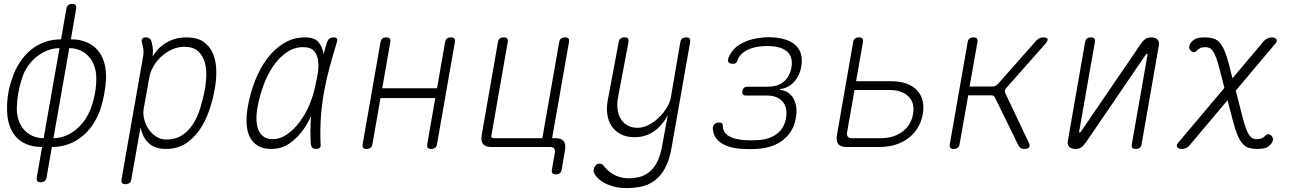

<svg xmlns="http://www.w3.org/2000/svg" viewBox="-20 -751 6640 981"><path d="M218 155Q216 168 208.5 174Q201 180 188 180Q175 180 170.5 174Q166 168 168 155L195 0Q150 0 116 -14Q82 -28 59.5 -54.5Q37 -81 26 -118.5Q15 -156 16 -202Q16 -239 22.5 -276Q29 -313 42 -350Q57 -396 81.5 -433Q106 -470 137.5 -496Q169 -522 208 -536Q247 -550 292 -550L319 -706Q321 -719 328.5 -725Q336 -731 349 -731Q362 -731 366.5 -725Q371 -719 369 -706L342 -550Q387 -550 421 -536Q455 -522 478 -496Q501 -470 512 -433Q523 -396 522 -350Q520 -313 513.5 -276Q507 -239 496 -202Q481 -156 457 -118.5Q433 -81 400.5 -54.5Q368 -28 329 -14Q290 0 245 0ZM203 -45 284 -505Q254 -505 224.5 -494Q195 -483 169.5 -463Q144 -443 123.5 -414.5Q103 -386 92 -350Q80 -313 73.5 -276Q67 -239 66 -202Q65 -166 75 -137Q85 -108 103.5 -87.5Q122 -67 147.5 -56Q173 -45 203 -45ZM334 -505 253 -45Q283 -45 312 -56Q341 -67 366.5 -87.5Q392 -108 412.5 -137Q433 -166 446 -202Q459 -239 465.5 -276Q472 -313 472 -350Q472 -386 461.5 -414.5Q451 -443 432.5 -463Q414 -483 389 -494Q364 -505 334 -505Z M760 -462Q768 -477 782.5 -494Q797 -511 818 -525.5Q839 -540 867 -550Q895 -560 932 -560Q988 -560 1020.5 -537Q1053 -514 1068.5 -476.5Q1084 -439 1085 -391.5Q1086 -344 1077 -295Q1067 -239 1048 -184.5Q1029 -130 999 -86.5Q969 -43 927 -16.5Q885 10 828 10Q773 10 741 -18.5Q709 -47 698 -101L651 165Q649 178 641.5 184Q634 190 621 190Q608 190 603.5 184Q599 178 601 165L711 -462Q715 -483 712.5 -499Q710 -515 705 -535Q702 -547 707 -553.5Q712 -560 725 -560Q738 -560 745 -553.5Q752 -547 755 -535Q760 -514 761 -500.5Q762 -487 760 -462ZM922 -512Q889 -512 858.5 -498Q828 -484 804 -462Q780 -440 764 -412Q748 -384 743 -356L714 -195Q710 -169 717 -141Q724 -113 740 -90Q756 -67 779 -52.5Q802 -38 830 -38Q877 -38 910.5 -60Q944 -82 967 -118.5Q990 -155 1004 -201Q1018 -247 1027 -295Q1034 -336 1034 -374.5Q1034 -413 1022.5 -444Q1011 -475 987 -493.5Q963 -512 922 -512Z M1366 10Q1324 10 1297 -6.5Q1270 -23 1256 -51.5Q1242 -80 1240 -119.5Q1238 -159 1246 -205Q1258 -275 1283.5 -339.5Q1309 -404 1346 -453Q1383 -502 1431.5 -531Q1480 -560 1539 -560Q1586 -560 1607 -536Q1628 -512 1633 -474V-473Q1641 -504 1651 -535Q1655 -548 1663.5 -554Q1672 -560 1685 -560Q1698 -560 1701.5 -554Q1705 -548 1701 -535Q1680 -466 1663 -403Q1646 -340 1635 -278Q1624 -216 1619.5 -151.5Q1615 -87 1618 -14Q1620 -2 1614 4Q1608 10 1595 10Q1582 10 1576 4Q1570 -2 1568 -14Q1564 -87 1569 -152V-157Q1554 -124 1535 -96Q1504 -50 1462 -20Q1420 10 1366 10ZM1373 -40Q1412 -40 1447.5 -65Q1483 -90 1511.5 -128.5Q1540 -167 1560 -213Q1576 -251 1585 -286Q1591 -316 1598 -346Q1600 -358 1603 -371Q1609 -408 1605.5 -439Q1602 -470 1585 -490Q1568 -510 1528 -510Q1484 -510 1446 -484.5Q1408 -459 1378 -416Q1348 -373 1327.5 -318.5Q1307 -264 1296 -205Q1282 -128 1302 -84Q1322 -40 1373 -40Z M1853 10Q1840 10 1835.5 4Q1831 -2 1833 -15L1924 -535Q1926 -548 1933.5 -554Q1941 -560 1954 -560Q1967 -560 1971.5 -554Q1976 -548 1974 -535L1933 -300H2213L2254 -535Q2256 -548 2263.5 -554Q2271 -560 2284 -560Q2297 -560 2301.5 -554Q2306 -548 2304 -535L2213 -15Q2211 -2 2203.5 4Q2196 10 2183 10Q2170 10 2165.5 4Q2161 -2 2163 -15L2204 -250H1924L1883 -15Q1881 -2 1873.5 4Q1866 10 1853 10Z M2850 115Q2848 128 2840.5 134Q2833 140 2820 140Q2807 140 2802.5 134Q2798 128 2800 115L2815 30Q2817 15 2811 7.5Q2805 0 2790 0H2490Q2460 0 2448 -15Q2436 -30 2441 -60L2524 -535Q2526 -548 2533.5 -554Q2541 -560 2554 -560Q2567 -560 2571.5 -554Q2576 -548 2574 -535L2491 -60Q2489 -52 2492 -48.5Q2495 -45 2503 -45H2751L2837 -535Q2839 -548 2846.5 -554Q2854 -560 2867 -560Q2880 -560 2884.5 -554Q2889 -548 2887 -535L2801 -45H2818Q2848 -45 2860 -30Q2872 -15 2867 15Z M3362 0 3392 -163Q3363 -108 3320 -79Q3277 -50 3222 -50Q3182 -50 3152.5 -65Q3123 -80 3105.5 -106Q3088 -132 3083 -167Q3078 -202 3086 -243L3141 -535Q3143 -548 3150.5 -554Q3158 -560 3171 -560Q3184 -560 3188.5 -554Q3193 -548 3191 -535L3138 -255Q3132 -224 3135 -195.5Q3138 -167 3150.5 -145.5Q3163 -124 3185 -111Q3207 -98 3238 -98Q3266 -98 3294 -112.5Q3322 -127 3346 -150Q3370 -173 3387 -201Q3404 -229 3408 -255L3456 -535Q3458 -548 3465.5 -554Q3473 -560 3486 -560Q3499 -560 3503.5 -554Q3508 -548 3506 -535L3412 0Q3401 65 3379 106Q3357 147 3327 170Q3297 193 3260 201.5Q3223 210 3181 210Q3149 210 3123.5 204Q3098 198 3078.5 189Q3059 180 3045.5 169Q3032 158 3024 147Q3017 138 3014.5 130.5Q3012 123 3014 114Q3015 108 3017.5 102.5Q3020 97 3024 93Q3028 89 3033 87Q3038 85 3044 85Q3049 85 3054 87Q3059 89 3065 97Q3074 108 3086 119.5Q3098 131 3114 140Q3130 149 3149.5 154.5Q3169 160 3192 160Q3221 160 3248 153Q3275 146 3297.5 128Q3320 110 3336.5 79Q3353 48 3362 0Z M3703 -458Q3723 -505 3770.5 -530Q3818 -555 3885 -560Q3896 -561 3908 -561Q3920 -561 3931 -560Q3970 -557 3999.5 -546.5Q4029 -536 4047.5 -517.5Q4066 -499 4073 -472.5Q4080 -446 4074 -411Q4066 -363 4036 -331.5Q4006 -300 3966 -296L3965 -292Q4012 -287 4034.5 -247Q4057 -207 4046 -147Q4040 -111 4022.5 -82.5Q4005 -54 3979 -34Q3953 -14 3918.5 -3Q3884 8 3843 10Q3827 11 3810.5 11Q3794 11 3778 10Q3708 7 3667 -19Q3626 -45 3622 -92Q3622 -100 3624 -106Q3626 -112 3630.5 -116.5Q3635 -121 3641.5 -123Q3648 -125 3657 -125Q3661 -125 3664 -124Q3667 -123 3669 -121Q3671 -119 3672 -116Q3673 -113 3673 -108Q3674 -74 3703.5 -56Q3733 -38 3786 -35Q3802 -34 3818.5 -34Q3835 -34 3851 -35Q3910 -38 3948.5 -66.5Q3987 -95 3996 -147Q4005 -201 3978.5 -232Q3952 -263 3896 -263H3791Q3780 -263 3775.5 -269Q3771 -275 3773 -286Q3775 -297 3781.5 -302.5Q3788 -308 3799 -308H3904Q3955 -308 3985.5 -334.5Q4016 -361 4024 -407Q4032 -457 4005 -484Q3978 -511 3923 -515Q3912 -516 3900 -516Q3888 -516 3877 -515Q3828 -512 3794 -493.5Q3760 -475 3748 -442Q3747 -438 3744.5 -434.5Q3742 -431 3739.5 -429Q3737 -427 3733.5 -426Q3730 -425 3726 -425Q3717 -425 3711 -427Q3705 -429 3702 -433.5Q3699 -438 3699.5 -444Q3700 -450 3703 -458Z M4305 0Q4275 0 4263 -15Q4251 -30 4256 -60L4339 -535Q4341 -548 4348.5 -554Q4356 -560 4369 -560Q4382 -560 4386.5 -554Q4391 -548 4389 -535L4354 -336H4532Q4621 -336 4664.5 -290.5Q4708 -245 4695 -168Q4681 -91 4621.5 -45.5Q4562 0 4473 0ZM4308 -75Q4306 -60 4312 -52.5Q4318 -45 4333 -45H4481Q4546 -45 4590.5 -78Q4635 -111 4645 -168Q4655 -225 4622 -258Q4589 -291 4524 -291H4346Z M4853 10Q4840 10 4835.5 4Q4831 -2 4833 -15L4924 -535Q4926 -548 4933.5 -554Q4941 -560 4954 -560Q4967 -560 4971.5 -554Q4976 -548 4974 -535L4934 -309H5051Q5059 -309 5065.5 -312Q5072 -315 5078 -321L5275 -544Q5283 -552 5291.5 -556Q5300 -560 5310 -560Q5330 -560 5332.5 -552Q5335 -544 5321 -527L5121 -301Q5116 -295 5114.5 -288.5Q5113 -282 5116 -276L5236 -23Q5244 -6 5238 2Q5232 10 5212 10Q5202 10 5195.5 5.5Q5189 1 5184 -7L5064 -252Q5061 -258 5056.5 -261Q5052 -264 5044 -264H4927L4883 -15Q4881 -2 4873.5 4Q4866 10 4853 10Z M5437 -37 5524 -535Q5526 -548 5533.5 -554Q5541 -560 5554 -560Q5567 -560 5571.5 -554Q5576 -548 5574 -535L5494 -80Q5493 -77 5494 -75.5Q5495 -74 5497 -74Q5499 -74 5500.5 -75.5Q5502 -77 5504 -80L5809 -527Q5820 -543 5832 -551.5Q5844 -560 5862 -560Q5885 -560 5895 -548Q5905 -536 5900 -513L5813 -15Q5811 -2 5803.5 4Q5796 10 5783 10Q5770 10 5765.5 4Q5761 -2 5763 -15L5843 -470Q5844 -473 5843 -474.5Q5842 -476 5840 -476Q5838 -476 5836.5 -474.5Q5835 -473 5833 -470L5528 -23Q5517 -7 5505 1.5Q5493 10 5475 10Q5452 10 5442 -2Q5432 -14 5437 -37Z M6496 -528 6294 -288 6329 -151Q6338 -117 6346 -95Q6354 -73 6362.5 -61Q6371 -49 6380 -44.5Q6389 -40 6400 -40Q6418 -40 6428 -45Q6438 -50 6448 -60Q6455 -67 6464.5 -64.5Q6474 -62 6480 -53Q6486 -44 6483 -32.5Q6480 -21 6470 -11Q6459 0 6445 5Q6431 10 6405 10Q6381 10 6362.5 5Q6344 0 6329.5 -16Q6315 -32 6303 -60.5Q6291 -89 6279 -135L6252 -239L6055 -5Q6048 3 6037.5 6.5Q6027 10 6017 10Q6011 10 6005 8Q5999 6 5995.5 2Q5992 -2 5992.5 -8Q5993 -14 6000 -22L6236 -302L6211 -399Q6202 -434 6194 -455.5Q6186 -477 6178 -489Q6170 -501 6160.5 -505.5Q6151 -510 6140 -510Q6122 -510 6112 -505Q6102 -500 6092 -490Q6085 -483 6075.5 -485.5Q6066 -488 6060 -497Q6054 -506 6057 -517.5Q6060 -529 6070 -539Q6081 -550 6095 -555Q6109 -560 6135 -560Q6159 -560 6177.5 -555Q6196 -550 6210.5 -534.5Q6225 -519 6237 -490.5Q6249 -462 6261 -415L6277 -351L6439 -543Q6447 -551 6457.5 -555.5Q6468 -560 6478 -560Q6484 -560 6490.5 -558Q6497 -556 6500.5 -552Q6504 -548 6503.5 -542Q6503 -536 6496 -528Z"/></svg>

Font: Maple Mono Thin
Style: Italic
Weight: 250
Italic angle: -10°
Monospace: yes
Designer: subframe7536
Version: Version 7.000